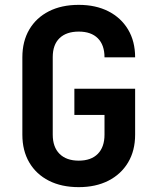

<svg xmlns="http://www.w3.org/2000/svg" viewBox="-20 -760 640 790"><path d="M304 10Q233 10 181 -16.5Q129 -43 100.5 -91.5Q72 -140 72 -206V-524Q72 -590 100.5 -638.5Q129 -687 181 -713.5Q233 -740 304 -740Q374 -740 426 -713.5Q478 -687 507 -638.5Q536 -590 536 -524H410Q410 -575 382.5 -602.5Q355 -630 304 -630Q253 -630 225 -603Q197 -576 197 -525V-206Q197 -155 225 -127Q253 -99 304 -99Q355 -99 382.5 -127Q410 -155 410 -206V-287H286V-395H536V-206Q536 -140 507 -91.5Q478 -43 426 -16.5Q374 10 304 10Z"/></svg>

Font: JetBrains Mono NL
Style: Bold
Weight: 700
Monospace: yes
Designer: Philipp Nurullin, Konstantin Bulenkov
Foundry: JetBrains
Version: Version 2.305; ttfautohint (v1.8.4.7-5d5b)